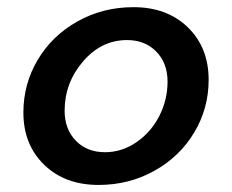

<svg xmlns="http://www.w3.org/2000/svg" viewBox="-20 -506 654 541"><path d="M356 -485.8Q450.7 -485.8 509.3 -429Q567.9 -372.1 567.9 -280.8Q567.9 -200.7 527.3 -132.8Q486.8 -64.9 415.3 -24.9Q343.8 15.1 257.8 15.1Q163.1 15.1 104.5 -41.7Q45.9 -98.6 45.9 -189Q45.9 -269.5 86.4 -337.6Q127 -405.8 198.5 -445.8Q270 -485.8 356 -485.8ZM275.9 -77.1Q323.7 -77.1 364.7 -105.5Q405.8 -133.8 429 -179.4Q452.1 -225.1 452.1 -275.9Q452.1 -328.1 420.4 -360.6Q388.7 -393.1 337.9 -393.1Q265.6 -393.1 213.9 -332.8Q162.1 -272.5 162.1 -193.8Q162.1 -142.1 193.6 -109.6Q225.1 -77.1 275.9 -77.1Z"/></svg>

Font: IntelOne Mono Medium
Style: Italic
Weight: 500
Italic angle: -16°
Designer: Fred Shallcrass
Foundry: Frere-Jones Type LLC
Version: Version 1.200;hotconv 1.1.0;makeotfexe 2.6.0;FJTRelease1.2